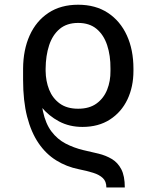

<svg xmlns="http://www.w3.org/2000/svg" viewBox="-20 -573 671 824"><path d="M515.6 231.4H436.5Q436.5 205.6 421.4 191.2Q406.2 176.8 379.6 168.5Q353 160.2 318.4 153.3Q265.1 142.6 221.2 115.2Q177.2 87.9 145.5 41.5Q113.8 -4.9 96.4 -72.3Q79.1 -139.6 79.1 -230.5V-275.4H159.2V-230.5Q152.8 -149.4 164.3 -95.5Q175.8 -41.5 201.2 -8.3Q226.6 24.9 261.7 43.2Q296.9 61.5 337.9 71.3Q371.1 78.6 402.8 86.4Q434.6 94.2 460 109.4Q485.4 124.5 500.5 153.3Q515.6 182.1 515.6 231.4ZM334 -28.3Q277.8 -28.3 233.4 -52Q189 -75.7 157.5 -114Q126 -152.3 108.4 -196.3Q102.5 -210 95.7 -221.7Q88.9 -233.4 84.2 -244.9Q79.6 -256.3 79.1 -268.6V-278.3Q79.6 -359.4 107.4 -421.1Q135.3 -482.9 188 -517.8Q240.7 -552.7 315.4 -552.7Q390.1 -552.7 443.1 -517.8Q496.1 -482.9 524.4 -421.1Q552.7 -359.4 552.7 -278.3V-268.6Q552.7 -200.7 526.9 -146.2Q501 -91.8 451.9 -60.1Q402.8 -28.3 334 -28.3ZM315.4 -106.4Q363.8 -106.4 394.5 -128.9Q425.3 -151.4 439.9 -188.2Q454.6 -225.1 454.1 -268.6V-278.3Q454.6 -334.5 439.9 -378.9Q425.3 -423.3 394.5 -449Q363.8 -474.6 315.4 -474.6Q267.1 -474.6 236.3 -449Q205.6 -423.3 190.9 -378.9Q176.3 -334.5 175.8 -278.3V-268.6Q176.3 -225.1 190.9 -188.2Q205.6 -151.4 236.3 -128.9Q267.1 -106.4 315.4 -106.4Z"/></svg>

Font: Inter V
Style: 
Weight: 400
Designer: Rasmus Andersson
Foundry: rsms
Version: Version 4.000;git-a3f224843